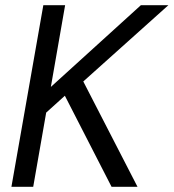

<svg xmlns="http://www.w3.org/2000/svg" viewBox="-20 -720 669 740"><path d="M24 0 147 -700H231L176 -385L523 -700H629L301 -406L510 0H410L230 -351L158 -286L108 0Z"/></svg>

Font: DM Sans 28pt
Style: Italic
Weight: 400
Italic angle: -10°
Version: Version 4.004;gftools[0.9.30]